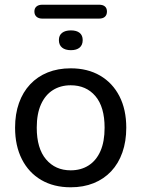

<svg xmlns="http://www.w3.org/2000/svg" viewBox="-20 -786 600 815"><path d="M280 9Q208 9 155 -22Q102 -53 73 -110Q44 -167 44 -244Q44 -302 60.5 -348.5Q77 -395 108 -428Q139 -461 182.5 -478.5Q226 -496 280 -496Q352 -496 405 -465Q458 -434 487 -377.5Q516 -321 516 -244Q516 -186 499.5 -139Q483 -92 452 -59Q421 -26 377.5 -8.5Q334 9 280 9ZM280 -63Q324 -63 356.5 -84Q389 -105 406.5 -145Q424 -185 424 -244Q424 -332 385 -378Q346 -424 280 -424Q237 -424 204.5 -403.5Q172 -383 154 -343Q136 -303 136 -244Q136 -156 175.5 -109.5Q215 -63 280 -63ZM160 -707Q144 -707 135 -715Q126 -723 126 -737Q126 -751 135 -758.5Q144 -766 160 -766H400Q417 -766 425.5 -758.5Q434 -751 434 -737Q434 -723 425.5 -715Q417 -707 400 -707ZM281 -573Q257 -573 243.5 -584Q230 -595 230 -616Q230 -636 243.5 -646.5Q257 -657 281 -657Q305 -657 318 -646.5Q331 -636 331 -616Q331 -595 318 -584Q305 -573 281 -573Z"/></svg>

Font: Nunito Medium
Style: Regular
Weight: 500
Designer: Vernon Adams
Foundry: Vernon Adams
Version: Version 3.602